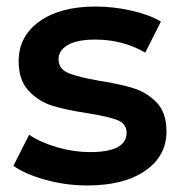

<svg xmlns="http://www.w3.org/2000/svg" viewBox="-20 -560 555 587"><path d="M21 -53 69 -148Q105 -124 155.5 -109.5Q206 -95 255 -95Q367 -95 367 -154Q367 -182 338.5 -193Q310 -204 247 -214Q181 -224 139.5 -237Q98 -250 67.5 -282.5Q37 -315 37 -373Q37 -449 100.5 -494.5Q164 -540 272 -540Q327 -540 382 -527.5Q437 -515 472 -494L424 -399Q356 -439 271 -439Q216 -439 187.5 -422.5Q159 -406 159 -379Q159 -349 189.5 -336.5Q220 -324 284 -313Q348 -303 389 -290Q430 -277 459.5 -246Q489 -215 489 -158Q489 -83 424 -38Q359 7 247 7Q182 7 120 -10Q58 -27 21 -53Z"/></svg>

Font: Montserrat Alternates SemiBold
Style: Regular
Weight: 600
Designer: Julieta Ulanovsky
Foundry: Julieta Ulanovsky
Version: Version 7.200